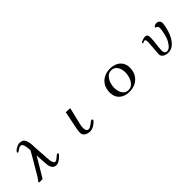

<svg xmlns="http://www.w3.org/2000/svg" viewBox="293 -2075 3413 3413"><g transform="rotate(-45 2000.0 -368.5)"><path d="M806 -120Q806 -110 800 -102.5Q794 -95 788 -87Q773 -69 747.5 -48Q722 -27 693.5 -11.5Q665 4 640 4Q593 4 568 -18.5Q543 -41 532.5 -76.5Q522 -112 519.5 -151Q517 -190 515 -224Q512 -260 510 -296Q508 -332 506 -368Q451 -275 396 -181.5Q341 -88 284 4Q268 4 252.5 4.5Q237 5 221 5Q217 5 204.5 3.5Q192 2 192 -5Q192 -11 195.5 -16Q199 -21 203 -25Q239 -70 268 -121Q297 -172 326 -221Q368 -293 410.5 -364.5Q453 -436 494 -509Q494 -525 491.5 -555Q489 -585 482.5 -616.5Q476 -648 462.5 -670Q449 -692 426 -692Q403 -692 380 -678.5Q357 -665 338.5 -651Q320 -637 311 -637Q307 -637 302.5 -640Q298 -643 298 -647Q298 -663 314.5 -679.5Q331 -696 354.5 -710Q378 -724 401.5 -733Q425 -742 439 -742Q487 -742 516.5 -726Q546 -710 563 -663Q579 -622 582.5 -571.5Q586 -521 587 -477Q591 -406 596.5 -334.5Q602 -263 606 -192Q608 -173 609 -154.5Q610 -136 614 -117Q619 -98 630.5 -76Q642 -54 667 -54Q681 -54 698 -66Q715 -78 732.5 -93Q750 -108 765.5 -120Q781 -132 791 -132Q796 -132 801 -128.5Q806 -125 806 -120Z M1664 -108Q1664 -100 1660 -94.5Q1656 -89 1651 -83Q1620 -46 1574 -21Q1528 4 1479 4Q1445 4 1412 -8Q1379 -20 1357.5 -45.5Q1336 -71 1336 -109Q1336 -135 1339.5 -161Q1343 -187 1348 -212Q1363 -295 1382 -378Q1401 -461 1416 -545L1523 -541Q1509 -481 1494.5 -421.5Q1480 -362 1466 -303Q1456 -259 1445 -215Q1434 -171 1434 -125Q1434 -108 1439 -89Q1444 -70 1456.5 -56.5Q1469 -43 1490 -43Q1513 -43 1535.5 -55.5Q1558 -68 1578.5 -84.5Q1599 -101 1615.5 -113.5Q1632 -126 1642 -126Q1650 -126 1657 -121Q1664 -116 1664 -108Z M2667 -300Q2667 -347 2651 -393.5Q2635 -440 2601 -470.5Q2567 -501 2513 -501Q2465 -501 2430.5 -476Q2396 -451 2374 -411Q2352 -371 2341 -326Q2330 -281 2330 -241Q2330 -206 2338.5 -169.5Q2347 -133 2365 -102.5Q2383 -72 2412 -53Q2441 -34 2482 -34Q2532 -34 2567 -59.5Q2602 -85 2624 -126Q2646 -167 2656.5 -213Q2667 -259 2667 -300ZM2783 -299Q2783 -209 2744 -141.5Q2705 -74 2636 -36.5Q2567 1 2477 1Q2401 1 2342 -26.5Q2283 -54 2249 -108Q2215 -162 2215 -241Q2215 -332 2253.5 -398.5Q2292 -465 2360.5 -501.5Q2429 -538 2519 -538Q2593 -538 2652.5 -511Q2712 -484 2747.5 -430.5Q2783 -377 2783 -299Z M3755 -444Q3755 -440 3755 -436.5Q3755 -433 3754 -429Q3748 -381 3734 -324Q3720 -267 3696.5 -210.5Q3673 -154 3639 -107Q3605 -60 3559 -31.5Q3513 -3 3453 -3Q3420 -3 3387.5 -13.5Q3355 -24 3334 -47Q3313 -70 3313 -109Q3313 -117 3313.5 -125.5Q3314 -134 3315 -142Q3320 -199 3324 -255.5Q3328 -312 3332 -369Q3333 -377 3333 -384Q3333 -391 3333 -398Q3333 -416 3328.5 -436Q3324 -456 3300 -456Q3292 -456 3282.5 -449.5Q3273 -443 3258 -443Q3255 -443 3250 -445Q3245 -447 3245 -451Q3245 -461 3259 -470Q3273 -479 3292.5 -485.5Q3312 -492 3329.5 -496Q3347 -500 3355 -500Q3397 -500 3409 -478Q3421 -456 3421 -419Q3421 -381 3416.5 -333.5Q3412 -286 3407 -247Q3403 -213 3399 -179Q3395 -145 3395 -110Q3395 -80 3411 -58.5Q3427 -37 3459 -37Q3485 -37 3509 -54Q3533 -71 3553.5 -97.5Q3574 -124 3589 -151.5Q3604 -179 3612 -200Q3624 -231 3634 -271Q3644 -311 3650.5 -352.5Q3657 -394 3657 -426Q3657 -453 3642.5 -464Q3628 -475 3605 -482Q3606 -506 3628.5 -516.5Q3651 -527 3671 -527Q3710 -527 3732.5 -505.5Q3755 -484 3755 -444Z"/></g></svg>

Font: Kaisei Tokumin Medium
Style: Regular
Weight: 500
Designer: Font-Kai, 金井和夫
Foundry: KAZUO KANAI
Version: Version 5.003